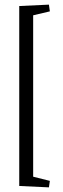

<svg xmlns="http://www.w3.org/2000/svg" viewBox="-20 -698 272 828"><path d="M63 -672 191 -678 195 -649 123 -632V64L195 82L191 110L63 104Z"/></svg>

Font: Grenze Gotisch Light
Style: Regular
Weight: 300
Designer: Renata Polastri
Foundry: Omnibus-Type
Version: Version 1.001